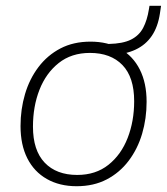

<svg xmlns="http://www.w3.org/2000/svg" viewBox="-20 -636 578 664"><path d="M245 8Q186 8 142 -17Q98 -42 74.5 -88.5Q51 -135 51 -200Q51 -258 66.5 -310.5Q82 -363 113 -404Q144 -445 189 -468.5Q234 -492 293 -492Q353 -492 396.5 -467Q440 -442 463.5 -395.5Q487 -349 487 -284Q487 -226 471.5 -173.5Q456 -121 425 -80Q394 -39 349 -15.5Q304 8 245 8ZM247 -31Q311 -31 355 -66Q399 -101 421.5 -159Q444 -217 444 -286Q444 -369 403.5 -411Q363 -453 291 -453Q227 -453 183 -418Q139 -383 116.5 -325.5Q94 -268 94 -198Q94 -116 134.5 -73.5Q175 -31 247 -31ZM366 -446 352 -459 356 -484Q405 -485 433 -499Q461 -513 475 -539.5Q489 -566 495 -604L497 -616H537L533 -589Q526 -543 505 -512Q484 -481 449 -464.5Q414 -448 366 -446Z"/></svg>

Font: Nunito Sans 12pt ExtraLight
Style: Italic
Weight: 200
Italic angle: -9°
Designer: Vernon Adams
Foundry: Vernon Adams
Version: Version 3.101;gftools[0.9.27]